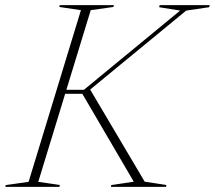

<svg xmlns="http://www.w3.org/2000/svg" viewBox="-60 -725 834 745"><path d="M501.5 -20 586 -7 584 0H370L372 -7L459 -20L259.5 -361H182L187 -376.5H265.5L639 -684L557.5 -697L559.5 -705H754L751.5 -697L662.5 -684L268 -359.5L286 -384ZM254 -685.5 170 -698 172 -705H382L380 -698L292 -685.5L88.5 -19.5L172.5 -7L170.5 0H-39.5L-37.5 -7L51 -19.5Z"/></svg>

Font: Newsreader 60pt ExtraLight
Style: Italic
Weight: 250
Italic angle: -17°
Designer: Hugues Gentile
Foundry: Production Type
Version: Version 1.003